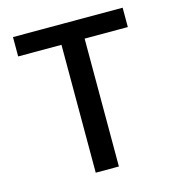

<svg xmlns="http://www.w3.org/2000/svg" viewBox="-98 -722 734 805"><g transform="rotate(-15 269.0 -319.5)"><path d="M219 0V-621.5H319.5V0ZM31 -555V-639H507V-555Z"/></g></svg>

Font: Anek Tamil Medium Medium
Style: Regular
Weight: 500
Version: Version 1.003